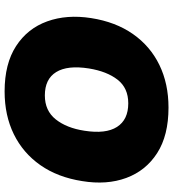

<svg xmlns="http://www.w3.org/2000/svg" viewBox="22 -780 769 854"><g transform="rotate(90 407.0 -352.5)"><path d="M43 0ZM386 12Q263 12 184.5 -39Q106 -90 74.5 -177.5Q43 -265 60 -373Q77 -482 131 -559Q185 -636 268.5 -676.5Q352 -717 458 -717Q582 -717 660.5 -666.5Q739 -616 771 -529Q803 -442 785 -333Q768 -224 714 -147Q660 -70 576.5 -29Q493 12 386 12ZM404 -167Q472 -167 510.5 -215.5Q549 -264 561 -343Q576 -438 544 -488Q512 -538 439 -538Q371 -538 334 -490.5Q297 -443 284 -363Q269 -268 300 -217.5Q331 -167 404 -167Z"/></g></svg>

Font: Winston Black
Style: Italic
Weight: 900
Italic angle: -9°
Designer: Original fonts by Vernon Adams / Changes by Cristiano Sobral
Foundry: VOriginal fonts by Vernon Adams / Changes by Cristiano Sobral
Version: Version 2.503;July 17, 2020;FontCreator 13.0.0.2655 64-bit